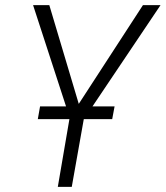

<svg xmlns="http://www.w3.org/2000/svg" viewBox="-20 -731 648 751"><path d="M418.9 -265.1H308.1L307.6 -264.2L260.7 0H206.1L251.5 -265.1H127.9L136.7 -314.9H238.3L109.4 -710.9H172.9L288.1 -324.7L539.1 -710.9H607.9L341.8 -314.9H428.2Z"/></svg>

Font: Roboto Mono Light
Style: Italic
Weight: 300
Designer: Google
Version: Version 2.000985; 2015; ttfautohint (v1.3)